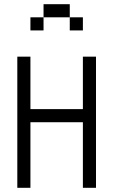

<svg xmlns="http://www.w3.org/2000/svg" viewBox="-20 -895 540 915"><path d="M312.5 -812.5H187.5V-875H312.5ZM62.5 -625H125V-375H375V-625H437.5V0H375V-312.5H125V0H62.5ZM125 -812.5H187.5V-750H125ZM312.5 -812.5H375V-750H312.5Z"/></svg>

Font: 寒蝉点阵体 16px
Style: Regular
Weight: 400
Designer: Designed by Warren2060
Foundry: ChillType
Version: Version 1.000